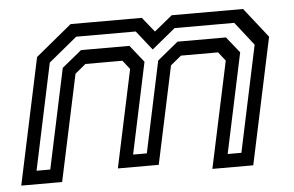

<svg xmlns="http://www.w3.org/2000/svg" viewBox="-43 -601 1015 662"><g transform="rotate(-5 464.0 -270.0)"><path d="M5 0 98 -437 223 -540H469.5L510.5 -489L573 -540H820L901 -437L808 0H666.5L745 -368L721 -398.5H592.5L555.5 -368L483.5 -30H342L414 -368L390 -398.5H262L225 -368L146.5 0ZM62 -46.5H109.5L183 -392L251 -447.5H418.5L465.5 -388.5L398.5 -73H446L513 -388.5L585 -447.5H752.5L797 -392L723.5 -46.5H771L849 -414L785.5 -495H579L497.5 -428L444.5 -495H238.5L140 -414Z"/></g></svg>

Font: Tourney Expanded Medium
Style: Italic
Weight: 500
Width: 7
Italic angle: -12°
Designer: Tyler Finck
Foundry: Etcetera Type Co
Version: Version 1.010; ttfautohint (v1.8.3)